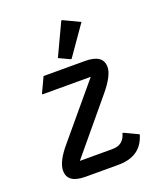

<svg xmlns="http://www.w3.org/2000/svg" viewBox="-141 -855 796 946"><g transform="rotate(-20 257.0 -382.5)"><path d="M143.1 0Q48.8 0 48.8 -65.4Q48.8 -113.8 110.4 -185.5L335.4 -454.1H81.5V-459L118.2 -537.1H335.4Q429.7 -537.1 429.7 -471.7Q429.7 -427.2 368.2 -353.5L143.1 -83H314.9Q372.6 -83 387.2 -140.1H392.1L465.3 -105.5Q436 0 314.9 0ZM293.9 -764.6H298.8L384.8 -723.6L276.9 -569.3H272L214.8 -596.2Z"/></g></svg>

Font: Nova Oval
Style: Book
Weight: 400
Version: Version 2.000